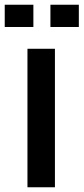

<svg xmlns="http://www.w3.org/2000/svg" viewBox="-23 -791 353 811"><path d="M-3 -677V-771H118V-677ZM190 -677V-771H310V-677ZM93 0V-585H209V0Z"/></svg>

Font: Ruda
Style: Bold
Weight: 700
Designer: Mariela Monsalve and Angelina Sanchez
Foundry: Mariela Monsalve and Angelina Sanchez
Version: Version 2.000